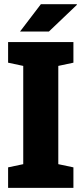

<svg xmlns="http://www.w3.org/2000/svg" viewBox="-20 -916 397 936"><path d="M19.5 0V-100.1L93.3 -115.7V-594.7L19.5 -610.4V-710.9H337.9V-610.4L264.2 -594.7V-115.7L337.9 -100.1V0ZM77.6 -762.2 179.2 -895.5H354L355 -892.6L218.3 -762.2Z"/></svg>

Font: Roboto Slab Black
Style: Regular
Weight: 900
Designer: Google
Version: Version 2.000; ttfautohint (v1.8.1.43-b0c9)